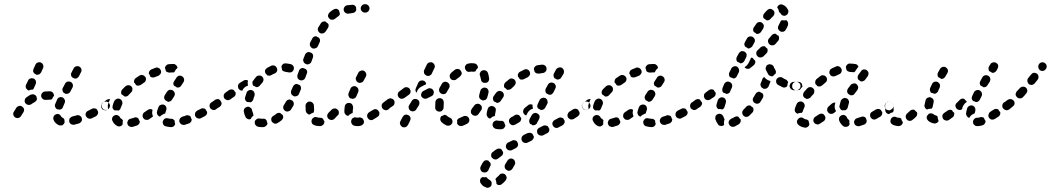

<svg xmlns="http://www.w3.org/2000/svg" viewBox="-20 -581 5008 915"><path d="M283 11Q280 14 277 16Q273 17 269 17Q265 17 261 16Q252 12 245 5Q238 -1 235 -11Q232 -18 236 -26Q239 -34 247 -36Q250 -38 254 -38Q258 -38 262 -36Q266 -34 268 -31Q271 -28 272 -25Q273 -23 274 -23Q274 -22 276 -21Q280 -20 283 -17Q286 -14 287 -10Q287 -4 288 2Q288 3 288 3Q288 4 287 4Q286 8 283 11ZM368 -2Q372 -8 370 -16Q370 -17 370 -18Q368 -21 367 -24Q366 -26 364 -27Q362 -29 360 -30Q356 -32 352 -32Q348 -33 344 -31Q334 -28 325 -26Q321 -25 318 -22Q315 -20 312 -17Q310 -13 310 -9Q309 -5 310 -1Q312 7 319 11Q327 15 335 13Q345 10 357 7Q364 4 368 -2ZM446 -37Q449 -44 447 -51Q447 -51 446 -51Q444 -55 443 -58Q441 -60 439 -62Q437 -63 434 -64Q430 -65 426 -65Q422 -64 419 -63Q409 -58 400 -53Q392 -50 389 -42Q386 -34 390 -27Q392 -23 395 -21Q397 -18 401 -17Q405 -15 409 -15Q413 -16 417 -17Q427 -22 437 -27Q443 -30 446 -37ZM95 -56Q95 -62 92 -67Q88 -70 84 -74Q78 -78 70 -76Q63 -74 58 -68Q52 -59 46 -48Q41 -41 44 -33Q46 -25 53 -21Q60 -17 68 -19Q76 -21 80 -28Q86 -37 91 -45Q94 -50 95 -56ZM504 -74Q505 -82 500 -89Q498 -92 495 -94Q491 -96 487 -97Q483 -97 480 -96Q476 -96 472 -93Q471 -93 470 -92Q467 -90 465 -86Q463 -83 462 -79Q461 -75 462 -71Q463 -67 465 -64Q470 -57 478 -56Q486 -54 493 -59Q494 -60 496 -61Q502 -66 504 -74ZM252 -106Q255 -114 263 -117Q270 -120 278 -117Q282 -115 284 -112Q287 -109 288 -106Q290 -102 290 -98Q290 -94 288 -90Q284 -80 280 -71Q279 -66 275 -63Q271 -60 266 -58Q260 -60 255 -60Q253 -60 252 -60Q246 -64 243 -71Q240 -78 243 -85Q247 -95 252 -106ZM151 -99Q154 -102 155 -105Q155 -107 156 -108Q156 -109 156 -111Q154 -116 154 -121Q150 -128 142 -131Q135 -133 127 -130Q116 -125 106 -117Q99 -112 98 -104Q96 -96 101 -89Q106 -83 114 -81Q122 -80 129 -84Q136 -90 145 -94Q148 -96 151 -99ZM238 -126Q236 -130 235 -134Q234 -136 234 -137Q231 -142 226 -144Q222 -146 216 -146Q207 -145 196 -145Q188 -145 182 -139Q176 -133 176 -125Q176 -117 182 -111Q188 -105 196 -105Q209 -105 219 -106Q222 -106 224 -107Q226 -107 228 -109Q229 -112 231 -115Q234 -121 238 -126ZM292 -134Q299 -133 305 -135Q312 -138 315 -144L316 -146L325 -163Q329 -170 327 -178Q325 -186 318 -190Q310 -194 302 -192Q294 -190 290 -182L281 -165L280 -163Q276 -157 278 -150Q279 -142 285 -138Q286 -138 287 -137Q290 -136 292 -134ZM111 -153Q105 -157 103 -164Q101 -171 104 -177L114 -197Q115 -201 118 -203Q121 -206 125 -207Q129 -209 133 -208Q137 -208 140 -207Q148 -203 151 -195Q153 -188 150 -180L141 -160Q140 -159 139 -157Q138 -156 137 -154Q135 -154 133 -154Q125 -154 118 -150Q117 -150 117 -150Q116 -151 114 -151Q112 -152 111 -153ZM318 -229Q319 -233 321 -236Q327 -247 331 -255Q335 -263 343 -265Q351 -267 358 -264Q365 -260 368 -252Q370 -244 366 -237Q362 -228 356 -217Q352 -211 346 -208Q339 -205 332 -208Q330 -209 328 -210Q327 -211 325 -212Q323 -214 321 -216Q320 -218 319 -221Q318 -225 318 -229ZM140 -253 149 -273Q152 -280 160 -283Q168 -286 175 -283Q179 -281 182 -278Q184 -275 186 -271Q187 -268 187 -264Q187 -260 185 -256L176 -236Q174 -233 171 -230Q168 -227 165 -226Q162 -225 159 -225Q156 -224 153 -225Q152 -226 150 -227Q148 -228 146 -229Q140 -233 138 -240Q137 -247 140 -253Z M770 21Q762 19 758 12Q754 4 756 -3Q757 -7 760 -10Q762 -14 766 -16Q769 -17 773 -18Q777 -18 781 -17Q787 -15 796 -15Q800 -15 803 -14Q807 -12 810 -9Q810 -9 811 -8Q812 -7 812 -6Q812 0 814 7Q814 8 815 10Q813 16 808 21Q802 25 795 25Q782 24 770 21ZM643 9Q647 4 646 -3Q645 -4 644 -6Q641 -11 639 -17Q638 -18 637 -18Q636 -19 635 -20Q631 -21 627 -22Q623 -22 619 -20Q611 -17 602 -15Q598 -15 595 -12Q592 -10 590 -7Q588 -3 587 1Q586 5 587 8Q589 17 596 21Q603 25 611 24Q622 21 633 17Q639 15 643 9ZM516 -5Q512 -12 515 -20Q518 -28 526 -31Q529 -33 533 -33Q537 -33 541 -32Q545 -30 548 -27Q551 -25 552 -21Q553 -19 554 -18Q555 -17 557 -16Q560 -15 562 -12Q564 -10 566 -7Q565 -5 565 -3Q564 4 565 11Q561 18 553 21Q545 23 538 19Q523 11 516 -5ZM887 3Q890 0 892 -3Q893 -5 893 -8Q894 -10 894 -12Q892 -14 891 -17Q889 -21 888 -26Q884 -30 878 -31Q872 -33 867 -31Q858 -27 849 -25Q841 -22 837 -15Q833 -8 835 0Q837 4 839 7Q842 10 845 12Q849 14 853 14Q857 15 860 14Q870 11 881 7Q884 6 887 3ZM691 -13Q687 -10 683 -10Q679 -9 676 -10Q672 -10 668 -13Q665 -15 663 -18Q658 -25 660 -33Q661 -41 668 -46Q676 -51 684 -57Q688 -60 694 -61Q700 -62 705 -59Q706 -57 707 -56Q706 -54 706 -52Q704 -44 706 -36Q707 -31 709 -26Q709 -26 709 -26Q708 -25 708 -25Q699 -18 691 -13ZM965 -36Q968 -42 967 -48Q965 -50 964 -52Q961 -57 959 -61Q957 -62 956 -63Q954 -64 953 -64Q949 -65 945 -65Q941 -65 938 -63Q929 -58 920 -54Q917 -52 914 -49Q911 -46 910 -42Q909 -38 909 -34Q909 -30 911 -27Q915 -19 923 -17Q931 -14 938 -18Q947 -23 957 -28Q962 -31 965 -36ZM728 -40Q727 -44 728 -48Q730 -58 735 -70Q737 -74 739 -77Q742 -80 746 -81Q749 -83 753 -83Q757 -83 761 -82Q769 -79 772 -71Q775 -63 772 -56Q769 -47 767 -40Q761 -39 755 -35Q747 -31 742 -25Q739 -26 736 -28Q733 -30 731 -33Q729 -36 728 -40ZM516 -70Q516 -74 517 -78Q520 -89 525 -100Q529 -107 537 -110Q544 -113 552 -109Q559 -106 562 -98Q565 -90 562 -83Q558 -74 555 -66Q554 -62 551 -59Q549 -56 545 -54Q545 -54 545 -54Q545 -54 545 -54Q539 -56 532 -55Q529 -55 526 -55Q524 -56 522 -58Q520 -60 518 -63Q516 -66 516 -70ZM1019 -74Q1020 -82 1015 -88Q1013 -92 1010 -94Q1006 -96 1002 -97Q999 -97 995 -97Q991 -96 988 -93H987Q984 -91 982 -87Q979 -84 979 -80Q978 -76 979 -72Q980 -68 982 -65Q984 -62 988 -60Q991 -58 995 -57Q999 -56 1003 -57Q1007 -58 1010 -60V-61Q1017 -65 1019 -74ZM473 -60Q470 -62 468 -66Q463 -72 464 -81Q466 -89 473 -93Q479 -98 488 -105Q491 -107 495 -108Q499 -109 503 -109Q503 -109 504 -109Q504 -109 505 -109Q499 -97 495 -85Q493 -77 494 -69Q494 -65 495 -60Q492 -58 488 -57Q484 -57 480 -57Q477 -58 473 -60ZM776 -144Q781 -151 789 -153Q797 -154 804 -150Q807 -148 810 -144Q812 -141 813 -137Q813 -133 813 -129Q812 -126 810 -122Q804 -113 799 -105Q797 -102 794 -100Q791 -97 787 -97Q785 -96 784 -96Q782 -96 780 -96Q775 -100 770 -102Q768 -103 767 -104Q763 -109 762 -115Q762 -121 765 -127Q770 -135 776 -144ZM578 -170Q584 -175 592 -175Q600 -175 606 -169Q612 -163 611 -155Q611 -146 605 -141Q598 -134 592 -127Q589 -123 584 -122Q579 -120 574 -121Q568 -126 562 -130Q561 -130 560 -130Q557 -136 557 -142Q558 -149 562 -154Q570 -162 578 -170ZM810 -194 821 -211Q825 -218 833 -220Q841 -222 848 -217Q855 -213 857 -205Q859 -196 854 -189L843 -172Q840 -167 834 -165Q829 -163 823 -164Q820 -167 816 -169Q813 -171 810 -172Q806 -177 806 -183Q806 -189 810 -194ZM645 -221Q652 -225 660 -223Q668 -221 673 -214Q677 -207 675 -199Q673 -191 666 -187Q658 -181 650 -176Q645 -173 639 -173Q634 -172 629 -175Q626 -180 622 -185Q621 -186 619 -187Q618 -194 620 -200Q622 -206 627 -209Q636 -215 645 -221ZM721 -258Q728 -261 736 -257Q743 -254 746 -246Q748 -243 748 -239Q748 -235 746 -231Q744 -227 741 -225Q739 -222 735 -220Q726 -217 717 -213Q712 -211 706 -212Q701 -212 696 -216Q695 -221 692 -226Q691 -228 689 -230Q689 -236 692 -242Q695 -247 701 -250Q711 -254 721 -258ZM800 -236Q795 -236 788 -235Q784 -235 781 -236Q777 -237 774 -239Q773 -240 772 -241Q771 -242 770 -243Q770 -249 767 -254Q767 -256 766 -258Q767 -264 772 -269Q776 -274 783 -275Q792 -276 800 -276Q804 -276 807 -276Q814 -276 820 -270Q825 -265 826 -257Q826 -257 826 -257Q819 -252 815 -245Q813 -241 810 -236Q809 -236 808 -236Q806 -236 805 -236Q803 -236 800 -236Z M1230 25Q1220 25 1210 23Q1202 21 1197 14Q1193 8 1194 -1Q1195 -4 1197 -8Q1200 -11 1203 -13Q1206 -16 1210 -16Q1214 -17 1218 -16Q1224 -15 1230 -15Q1232 -15 1234 -15Q1239 -16 1243 -14Q1247 -12 1250 -8Q1250 -7 1251 -5Q1252 1 1255 7Q1254 14 1248 19Q1243 24 1235 25Q1233 25 1230 25ZM1327 -14Q1329 -18 1330 -22Q1330 -25 1329 -28Q1329 -30 1327 -33Q1327 -33 1326 -34Q1321 -37 1316 -42Q1312 -44 1306 -43Q1301 -42 1297 -39Q1290 -33 1283 -29Q1279 -27 1277 -24Q1274 -21 1273 -17Q1272 -13 1273 -9Q1273 -5 1275 -2Q1280 5 1288 8Q1296 10 1303 5Q1313 0 1322 -8Q1325 -11 1327 -14ZM1154 -18Q1151 -20 1150 -24Q1144 -36 1142 -49Q1141 -53 1142 -57Q1143 -61 1145 -64Q1148 -67 1151 -69Q1154 -71 1158 -72Q1162 -73 1166 -72Q1170 -71 1173 -68Q1176 -66 1179 -63Q1181 -59 1181 -55Q1183 -48 1186 -41Q1187 -38 1187 -36Q1188 -33 1188 -30Q1182 -26 1178 -20Q1176 -17 1175 -14Q1172 -13 1168 -12Q1164 -12 1161 -14Q1157 -15 1154 -18ZM1380 -90Q1379 -96 1374 -101Q1372 -102 1370 -103Q1366 -104 1362 -107Q1360 -107 1359 -107Q1357 -107 1355 -106Q1351 -105 1348 -103Q1345 -100 1343 -97Q1338 -88 1333 -80Q1330 -77 1330 -73Q1329 -69 1330 -65Q1331 -61 1333 -58Q1335 -55 1338 -53Q1345 -48 1353 -50Q1362 -52 1366 -58Q1372 -67 1378 -77Q1381 -83 1380 -90ZM1035 -82Q1037 -88 1035 -94Q1033 -97 1031 -100Q1029 -102 1028 -105Q1026 -106 1024 -107Q1022 -108 1020 -109Q1016 -109 1012 -108Q1008 -108 1005 -105L988 -93Q984 -91 982 -88Q980 -84 979 -81Q979 -77 979 -73Q980 -69 983 -66Q987 -59 995 -57Q1004 -56 1010 -61L1027 -72Q1033 -76 1035 -82ZM1155 -139Q1158 -147 1165 -150Q1173 -154 1181 -151Q1189 -148 1192 -140Q1195 -133 1193 -125Q1189 -116 1187 -107Q1186 -103 1183 -100Q1181 -97 1178 -95Q1176 -94 1175 -94Q1174 -93 1173 -93Q1172 -93 1171 -94Q1164 -95 1158 -95Q1152 -98 1149 -104Q1146 -111 1148 -117Q1151 -128 1155 -139ZM1102 -128Q1104 -134 1103 -140Q1100 -143 1098 -146Q1096 -148 1095 -151Q1090 -155 1084 -155Q1077 -155 1072 -152L1055 -140Q1048 -135 1046 -127Q1045 -119 1049 -112Q1052 -109 1055 -107Q1058 -105 1062 -104Q1066 -103 1070 -104Q1074 -105 1077 -107L1094 -119Q1100 -122 1102 -128ZM1414 -166Q1413 -172 1408 -176Q1405 -177 1402 -178Q1398 -179 1395 -181Q1389 -181 1384 -178Q1379 -174 1376 -168Q1372 -159 1368 -150Q1365 -142 1368 -134Q1371 -127 1379 -123Q1386 -120 1394 -123Q1402 -126 1405 -134Q1409 -143 1413 -153Q1416 -159 1414 -166ZM1114 -173Q1116 -181 1123 -186L1141 -197Q1145 -200 1151 -200Q1157 -200 1162 -197Q1162 -197 1162 -196Q1159 -188 1161 -179Q1161 -176 1162 -173Q1159 -172 1156 -171Q1148 -167 1142 -161Q1137 -155 1135 -149Q1129 -149 1125 -151Q1120 -154 1117 -158Q1113 -165 1114 -173ZM1201 -215Q1206 -221 1215 -221Q1223 -222 1229 -216Q1235 -211 1236 -203Q1236 -194 1231 -188Q1224 -181 1219 -174Q1215 -169 1210 -167Q1205 -165 1200 -166Q1195 -170 1189 -172Q1188 -172 1187 -172Q1183 -178 1183 -185Q1182 -192 1187 -197Q1193 -206 1201 -215ZM1444 -238Q1444 -242 1442 -246Q1441 -248 1440 -249Q1438 -251 1437 -252Q1433 -253 1429 -255Q1427 -256 1424 -257Q1422 -257 1420 -257Q1417 -256 1415 -255Q1412 -254 1409 -251Q1406 -248 1405 -244L1398 -225Q1396 -221 1397 -217Q1397 -213 1398 -209Q1400 -206 1403 -203Q1406 -200 1410 -199Q1417 -196 1425 -200Q1432 -203 1435 -211L1442 -230Q1444 -234 1444 -238ZM1247 -252Q1249 -255 1252 -257Q1263 -263 1273 -268Q1281 -271 1288 -268Q1296 -265 1299 -257Q1303 -250 1300 -242Q1297 -234 1289 -231Q1281 -228 1273 -223Q1269 -221 1265 -220Q1261 -220 1258 -221Q1256 -221 1255 -221Q1254 -222 1253 -223Q1249 -228 1244 -233Q1244 -233 1244 -234Q1243 -236 1243 -239Q1242 -242 1243 -245Q1244 -249 1247 -252ZM1366 -275Q1374 -273 1378 -266Q1382 -259 1380 -251Q1379 -247 1377 -244Q1374 -240 1371 -238Q1367 -236 1363 -236Q1360 -235 1356 -236Q1348 -238 1339 -239Q1334 -240 1330 -242Q1326 -244 1324 -248Q1324 -250 1324 -251Q1323 -258 1321 -264Q1323 -271 1329 -276Q1335 -280 1342 -279Q1355 -278 1366 -275ZM1472 -318Q1471 -324 1466 -328Q1462 -329 1459 -331Q1456 -332 1454 -333Q1447 -334 1442 -330Q1436 -327 1434 -321L1426 -301Q1423 -294 1427 -286Q1430 -279 1438 -276Q1445 -272 1453 -276Q1461 -279 1464 -287L1471 -306Q1473 -312 1472 -318ZM1505 -391Q1504 -397 1500 -401Q1496 -403 1492 -405Q1490 -406 1489 -408Q1482 -409 1476 -406Q1470 -403 1468 -397Q1463 -388 1458 -378Q1455 -370 1458 -362Q1461 -355 1468 -351Q1476 -348 1483 -351Q1491 -353 1495 -361Q1499 -370 1503 -379Q1506 -385 1505 -391ZM1546 -455Q1546 -459 1546 -463Q1545 -464 1545 -466Q1544 -468 1543 -469Q1537 -472 1533 -477Q1532 -478 1532 -478Q1526 -480 1519 -478Q1513 -476 1509 -470Q1503 -461 1498 -452Q1493 -445 1495 -437Q1497 -429 1504 -424Q1511 -420 1519 -422Q1527 -424 1532 -431Q1537 -440 1543 -448Q1545 -451 1546 -455ZM1597 -508Q1600 -512 1600 -517Q1597 -523 1596 -530Q1596 -531 1596 -531Q1591 -537 1584 -539Q1577 -540 1570 -536Q1559 -530 1550 -521Q1544 -515 1543 -507Q1543 -499 1549 -493Q1552 -490 1555 -488Q1559 -487 1563 -487Q1567 -487 1571 -488Q1574 -490 1577 -492Q1583 -497 1590 -502Q1594 -504 1597 -508ZM1641 -516Q1633 -515 1626 -520Q1619 -525 1618 -533Q1617 -542 1622 -548Q1627 -555 1635 -556Q1645 -557 1657 -558Q1663 -559 1669 -556Q1675 -552 1677 -546Q1677 -543 1677 -541Q1677 -537 1678 -533Q1676 -527 1671 -523Q1666 -519 1660 -519Q1650 -518 1641 -516ZM1735 -527Q1741 -533 1741 -541Q1741 -549 1735 -555Q1729 -561 1721 -561H1719Q1711 -561 1705 -555Q1699 -549 1699 -541Q1699 -533 1705 -527Q1711 -521 1719 -521H1721Q1729 -521 1735 -527Z M1686 20Q1686 20 1686 20Q1692 20 1699 18Q1707 16 1712 9Q1716 2 1714 -6Q1714 -6 1714 -6Q1711 -10 1710 -14Q1709 -15 1708 -16Q1706 -18 1705 -18Q1701 -20 1698 -21Q1694 -22 1690 -21Q1688 -20 1686 -20Q1682 -20 1678 -21Q1674 -22 1670 -22Q1666 -21 1663 -19Q1659 -17 1657 -14Q1655 -11 1654 -7Q1652 1 1656 8Q1660 16 1668 18Q1676 20 1685 20Q1685 20 1686 20ZM1504 20Q1505 20 1507 20Q1515 19 1521 13Q1526 7 1526 -1Q1526 -2 1526 -2Q1526 -3 1526 -3Q1522 -8 1520 -14Q1519 -15 1519 -15Q1516 -18 1513 -19Q1509 -20 1505 -20Q1504 -20 1504 -20Q1496 -20 1492 -22Q1484 -25 1477 -22Q1469 -18 1466 -11Q1463 -3 1466 5Q1469 12 1477 15Q1484 18 1491 19Q1497 20 1504 20ZM1785 -29Q1787 -33 1788 -37Q1788 -40 1788 -43Q1788 -46 1787 -48Q1785 -50 1784 -51Q1783 -53 1782 -55Q1777 -60 1770 -61Q1763 -61 1757 -57Q1747 -51 1739 -46Q1732 -41 1730 -33Q1728 -25 1733 -18Q1735 -15 1738 -12Q1741 -10 1745 -9Q1749 -8 1753 -9Q1757 -10 1760 -12Q1769 -17 1779 -24Q1782 -26 1785 -29ZM1594 -37Q1595 -41 1595 -45Q1595 -48 1594 -51Q1593 -54 1591 -57Q1590 -57 1589 -58Q1586 -60 1584 -62Q1582 -63 1580 -64Q1577 -64 1574 -64Q1571 -64 1567 -63Q1563 -61 1560 -58Q1553 -50 1546 -44Q1540 -38 1539 -30Q1539 -22 1544 -16Q1550 -10 1558 -9Q1567 -9 1573 -14Q1581 -22 1589 -31Q1592 -33 1594 -37ZM1623 -74Q1624 -82 1631 -87Q1638 -92 1646 -90Q1650 -90 1653 -88Q1657 -86 1659 -82Q1661 -79 1662 -75Q1663 -71 1663 -67Q1661 -57 1661 -49Q1661 -47 1661 -46Q1661 -44 1660 -42Q1655 -41 1651 -38Q1645 -35 1640 -29Q1632 -29 1627 -35Q1621 -41 1621 -49Q1621 -60 1623 -74ZM1436 -77Q1436 -85 1442 -91Q1448 -97 1456 -97Q1464 -97 1470 -91Q1476 -85 1476 -77Q1476 -66 1477 -57Q1477 -54 1476 -50Q1476 -47 1474 -44Q1471 -44 1468 -42Q1462 -40 1456 -35Q1449 -35 1443 -41Q1438 -46 1437 -53Q1436 -64 1436 -77ZM1841 -74Q1842 -82 1837 -88Q1835 -92 1832 -94Q1828 -96 1824 -97Q1821 -97 1817 -97Q1813 -96 1810 -93L1808 -92Q1801 -87 1799 -79Q1798 -71 1803 -64Q1805 -61 1808 -59Q1812 -57 1816 -56Q1820 -55 1823 -56Q1827 -57 1831 -59L1832 -61Q1839 -65 1841 -74ZM1671 -113Q1676 -117 1679 -123Q1682 -132 1687 -142Q1690 -150 1687 -158Q1684 -165 1676 -169Q1669 -172 1661 -169Q1653 -166 1650 -158Q1645 -147 1641 -137Q1640 -133 1640 -129Q1640 -125 1642 -122Q1643 -119 1645 -116Q1647 -114 1650 -112Q1655 -112 1659 -110Q1665 -110 1671 -113ZM1688 -235Q1692 -242 1700 -244Q1708 -247 1715 -243Q1719 -241 1721 -238Q1724 -234 1725 -231Q1726 -227 1726 -223Q1725 -219 1723 -215Q1718 -206 1713 -197Q1710 -190 1703 -188Q1697 -185 1691 -186Q1688 -188 1685 -189Q1684 -190 1683 -190Q1677 -195 1676 -202Q1674 -209 1678 -215Q1683 -225 1688 -235Z M1936 -21Q1933 -29 1926 -32Q1922 -34 1918 -35Q1914 -35 1910 -34Q1907 -33 1904 -30Q1901 -27 1899 -24Q1892 -11 1888 -3Q1884 4 1887 12Q1890 20 1897 24Q1901 26 1904 26Q1908 26 1912 25Q1916 24 1919 21Q1922 18 1924 15Q1928 7 1934 -5Q1938 -13 1936 -21ZM2164 -15Q2167 -18 2171 -19Q2179 -22 2187 -26Q2194 -30 2202 -28Q2210 -26 2214 -19Q2216 -15 2217 -11Q2217 -7 2216 -3Q2215 0 2213 3Q2210 7 2207 8Q2195 15 2183 19Q2175 21 2168 18Q2161 14 2158 7Q2159 3 2159 0Q2159 -4 2158 -8Q2159 -8 2159 -8Q2159 -9 2159 -9Q2161 -13 2164 -15ZM2105 -32Q2101 -34 2097 -34Q2094 -31 2090 -30Q2087 -28 2084 -28Q2084 -28 2083 -27Q2083 -27 2083 -27Q2081 -24 2079 -21Q2078 -17 2078 -13Q2078 -9 2080 -5Q2082 -2 2084 1Q2095 11 2108 17Q2112 18 2116 18Q2120 18 2123 17Q2127 15 2130 13Q2133 10 2135 6Q2138 -1 2135 -9Q2132 -17 2124 -20Q2117 -23 2111 -28Q2109 -31 2105 -32ZM2240 -78Q2245 -85 2253 -86Q2261 -88 2268 -83Q2271 -81 2273 -78Q2276 -75 2276 -71Q2277 -67 2276 -63Q2276 -59 2273 -56Q2267 -46 2259 -36Q2257 -33 2253 -31Q2250 -30 2246 -29Q2242 -29 2239 -30Q2235 -31 2232 -33Q2229 -37 2226 -40Q2223 -45 2224 -51Q2225 -57 2228 -62Q2234 -69 2240 -78ZM2095 -91Q2095 -95 2094 -99Q2093 -102 2091 -106Q2088 -109 2085 -111Q2081 -113 2077 -113Q2069 -114 2063 -109Q2056 -104 2055 -95Q2054 -83 2054 -71Q2054 -70 2054 -68Q2054 -64 2055 -61Q2057 -57 2060 -54Q2063 -52 2067 -50Q2070 -49 2074 -49Q2083 -49 2088 -55Q2094 -61 2094 -69Q2094 -70 2094 -71Q2094 -81 2095 -91ZM1979 -90Q1979 -96 1976 -101Q1974 -102 1973 -104Q1973 -105 1972 -105Q1971 -106 1970 -106Q1964 -111 1955 -109Q1947 -108 1943 -101Q1937 -92 1930 -80Q1928 -77 1927 -73Q1927 -69 1928 -65Q1929 -61 1931 -58Q1933 -55 1937 -53Q1944 -49 1952 -51Q1960 -53 1964 -60Q1971 -71 1976 -79Q1979 -84 1979 -90ZM1860 -89Q1862 -97 1857 -104Q1855 -107 1852 -109Q1848 -111 1844 -112Q1840 -113 1837 -112Q1833 -111 1829 -109L1808 -93Q1801 -89 1799 -81Q1798 -72 1803 -66Q1805 -62 1808 -60Q1812 -58 1815 -57Q1819 -57 1823 -57Q1827 -58 1830 -61L1852 -76Q1859 -80 1860 -89ZM2263 -121Q2263 -125 2264 -129Q2267 -138 2269 -148Q2271 -156 2278 -160Q2285 -165 2293 -163Q2301 -162 2305 -155Q2310 -148 2308 -140Q2306 -128 2302 -117Q2300 -109 2293 -105Q2286 -101 2279 -103Q2275 -105 2271 -107Q2269 -108 2268 -110Q2266 -111 2265 -113Q2264 -117 2263 -121ZM2046 -133Q2049 -141 2046 -148Q2043 -156 2035 -159Q2027 -162 2020 -159Q2009 -154 1997 -147Q1990 -143 1988 -135Q1985 -127 1989 -120Q1994 -113 2002 -111Q2010 -109 2017 -113Q2027 -118 2035 -122Q2043 -125 2046 -133ZM1934 -135Q1936 -139 1937 -143Q1937 -147 1936 -150Q1935 -154 1933 -157Q1928 -164 1920 -165Q1912 -167 1905 -162Q1895 -155 1884 -146Q1877 -142 1876 -134Q1874 -125 1879 -119Q1881 -115 1885 -113Q1888 -111 1892 -110Q1896 -110 1900 -111Q1904 -112 1907 -114Q1919 -122 1929 -130Q1932 -132 1934 -135ZM2086 -182Q2090 -189 2098 -191Q2105 -193 2112 -189Q2115 -186 2119 -183Q2120 -182 2121 -180Q2122 -178 2122 -176Q2123 -172 2123 -168Q2122 -164 2120 -161Q2115 -152 2110 -144Q2108 -138 2103 -135Q2098 -132 2091 -132Q2087 -134 2082 -135Q2076 -139 2073 -146Q2071 -154 2074 -161Q2080 -172 2086 -182ZM1962 -161 1973 -186Q1977 -194 1985 -197Q1993 -199 2000 -196Q2005 -194 2008 -189Q2011 -185 2011 -180Q2011 -180 2011 -180Q1999 -174 1986 -167Q1979 -163 1974 -157Q1968 -150 1966 -141Q1965 -140 1965 -139Q1961 -143 1960 -149Q1959 -155 1962 -161ZM2268 -219Q2266 -223 2266 -227Q2266 -231 2268 -234Q2269 -238 2272 -241Q2275 -244 2279 -245Q2286 -248 2294 -245Q2302 -242 2305 -234Q2309 -223 2311 -208Q2312 -200 2308 -194Q2303 -187 2295 -186Q2291 -187 2286 -186Q2280 -188 2276 -192Q2272 -197 2272 -203Q2270 -212 2268 -219ZM2179 -225Q2181 -230 2180 -236Q2177 -240 2175 -245Q2173 -248 2170 -250Q2167 -252 2163 -252Q2159 -253 2155 -252Q2152 -251 2148 -249Q2139 -242 2130 -234Q2127 -231 2125 -227Q2123 -224 2123 -220Q2123 -216 2124 -212Q2125 -208 2128 -205Q2133 -199 2142 -199Q2150 -198 2156 -204Q2164 -210 2172 -216Q2176 -220 2179 -225ZM2000 -240Q2000 -236 2001 -232Q2003 -229 2005 -226Q2008 -223 2012 -221Q2015 -219 2019 -219Q2023 -219 2027 -220Q2031 -222 2034 -225Q2037 -227 2038 -231L2050 -256Q2054 -264 2051 -271Q2048 -279 2040 -283Q2033 -286 2025 -283Q2017 -280 2014 -273L2002 -248Q2000 -244 2000 -240ZM2228 -240Q2224 -240 2219 -239Q2211 -237 2204 -242Q2198 -247 2196 -255Q2194 -263 2199 -270Q2204 -277 2212 -278Q2220 -280 2228 -280Q2234 -280 2239 -279Q2247 -279 2253 -272Q2258 -266 2258 -258Q2257 -258 2257 -257Q2250 -251 2247 -243Q2247 -242 2246 -241Q2244 -240 2241 -240Q2238 -239 2236 -239Q2232 -240 2228 -240Z M2301 266Q2299 264 2297 263Q2293 264 2290 264Q2284 264 2279 263Q2278 263 2278 263Q2277 263 2277 264Q2274 266 2271 269Q2269 272 2268 276Q2267 280 2268 284Q2268 288 2270 291Q2275 299 2282 305Q2288 309 2296 312Q2303 316 2311 312Q2319 309 2322 302Q2323 298 2323 294Q2324 290 2322 286Q2321 283 2318 280Q2315 277 2311 275Q2307 273 2304 270Q2303 268 2301 266ZM2346 295Q2346 295 2346 295Q2351 301 2359 301Q2367 301 2372 296Q2380 290 2387 282Q2389 280 2391 277Q2393 274 2394 270Q2395 266 2394 262Q2393 258 2391 255Q2389 252 2386 249Q2379 245 2371 246Q2362 248 2358 255Q2357 255 2357 256Q2352 261 2347 265Q2345 267 2343 269Q2342 271 2341 274Q2342 276 2343 278Q2346 286 2346 295ZM2318 206Q2319 202 2318 198Q2318 197 2317 196Q2317 195 2316 194Q2311 190 2307 184Q2307 184 2307 184Q2304 183 2300 183Q2297 182 2294 183Q2290 184 2287 186Q2284 189 2282 192Q2275 203 2270 214Q2267 222 2271 230Q2274 237 2282 240Q2286 241 2290 241Q2294 241 2297 240Q2301 238 2304 235Q2306 232 2308 229Q2311 221 2315 213Q2318 210 2318 206ZM2401 233Q2407 234 2413 231Q2419 228 2422 223L2433 204Q2437 197 2434 189Q2432 181 2425 177Q2418 173 2410 175Q2402 178 2398 185L2387 203Q2384 209 2385 215Q2386 222 2390 226Q2394 228 2398 231Q2400 232 2401 233ZM2374 158Q2377 155 2377 151Q2378 149 2378 147Q2378 145 2377 143Q2375 139 2373 136Q2372 134 2371 132Q2366 127 2359 127Q2353 126 2347 130Q2337 136 2329 143Q2325 145 2323 149Q2321 152 2321 156Q2320 160 2321 164Q2322 168 2325 171Q2330 177 2338 179Q2346 180 2353 175Q2360 169 2369 163Q2372 161 2374 158ZM2428 87Q2424 87 2421 89Q2411 94 2402 98Q2394 102 2392 110Q2389 118 2393 125Q2397 133 2405 135Q2413 138 2420 134Q2429 130 2438 125Q2444 122 2447 116Q2450 111 2449 104Q2448 101 2446 98Q2445 96 2444 93Q2442 91 2440 90Q2438 89 2436 88Q2432 87 2428 87ZM2521 81Q2525 76 2524 69Q2522 67 2521 64Q2519 61 2518 58Q2517 56 2515 55Q2513 54 2511 53Q2507 51 2503 52Q2499 52 2495 53L2476 62Q2473 64 2470 67Q2467 70 2466 74Q2465 77 2465 81Q2465 85 2467 89Q2470 96 2478 99Q2486 102 2493 99L2512 90Q2518 87 2521 81ZM2593 50Q2596 47 2597 43Q2598 41 2598 38Q2598 36 2598 33Q2596 31 2595 29Q2593 26 2592 22Q2588 18 2581 17Q2575 16 2569 18L2550 28Q2543 31 2540 39Q2538 47 2541 54Q2545 62 2553 64Q2560 67 2568 64L2587 54Q2590 53 2593 50ZM2377 33Q2374 34 2370 35Q2365 35 2361 35Q2351 35 2342 33Q2338 31 2335 29Q2332 27 2330 23Q2328 20 2327 16Q2327 12 2328 8Q2329 4 2331 1Q2334 -2 2337 -4Q2341 -6 2345 -7Q2349 -7 2353 -6Q2356 -5 2361 -5Q2364 -5 2366 -5Q2371 -6 2376 -4Q2380 -2 2383 2Q2384 9 2388 15Q2388 15 2388 16Q2388 19 2387 22Q2385 25 2383 28Q2381 31 2377 33ZM2669 7Q2672 1 2671 -5Q2669 -7 2668 -10Q2666 -13 2665 -16Q2663 -18 2661 -19Q2659 -20 2657 -20Q2653 -22 2649 -21Q2645 -21 2642 -19L2623 -9Q2616 -5 2613 3Q2611 11 2615 18Q2617 22 2620 24Q2623 27 2627 28Q2631 29 2635 29Q2639 28 2642 26L2661 16Q2666 13 2669 7ZM2523 16Q2520 16 2518 16Q2516 14 2513 12Q2510 11 2507 10Q2503 5 2502 -1Q2501 -8 2504 -14L2514 -32Q2516 -36 2519 -38Q2522 -41 2526 -42Q2530 -43 2534 -43Q2537 -42 2541 -40Q2548 -37 2551 -29Q2553 -21 2549 -13L2539 5Q2539 7 2538 8Q2537 9 2536 10Q2534 12 2532 13Q2531 14 2530 14Q2529 15 2528 15Q2525 16 2523 16ZM2460 -3Q2462 -6 2463 -10Q2464 -13 2464 -15Q2464 -18 2463 -20Q2461 -22 2460 -23Q2457 -27 2455 -31Q2450 -34 2444 -35Q2438 -35 2433 -32Q2425 -26 2416 -22Q2409 -18 2406 -10Q2404 -2 2408 5Q2409 8 2413 11Q2416 14 2419 15Q2423 16 2427 16Q2431 15 2435 13Q2444 8 2454 2Q2457 0 2460 -3ZM2738 -31Q2741 -34 2742 -38Q2742 -41 2742 -43Q2742 -46 2741 -48Q2740 -50 2738 -52Q2736 -55 2735 -58Q2730 -62 2723 -63Q2717 -63 2711 -60Q2703 -54 2694 -49Q2687 -44 2685 -36Q2683 -28 2687 -21Q2689 -18 2692 -16Q2695 -13 2699 -12Q2703 -11 2707 -12Q2711 -12 2714 -14Q2724 -20 2733 -26Q2736 -28 2738 -31ZM2304 -61Q2305 -65 2307 -68Q2310 -71 2313 -73Q2317 -75 2321 -76Q2325 -76 2329 -75Q2332 -74 2335 -72Q2339 -69 2341 -66Q2343 -62 2343 -58Q2343 -54 2342 -50Q2340 -41 2339 -34Q2339 -32 2339 -31Q2339 -30 2338 -28Q2332 -27 2326 -24Q2320 -20 2316 -16Q2308 -17 2304 -23Q2299 -29 2299 -37Q2300 -48 2304 -61ZM2504 -55Q2511 -61 2519 -63Q2519 -64 2520 -64Q2520 -64 2520 -64Q2517 -73 2518 -81Q2518 -81 2518 -82Q2518 -82 2518 -82Q2513 -84 2506 -84Q2500 -83 2496 -79Q2488 -72 2480 -66Q2474 -60 2473 -52Q2472 -44 2478 -37Q2480 -35 2482 -33Q2485 -32 2488 -31L2494 -43Q2498 -50 2504 -55ZM2794 -74Q2795 -82 2790 -88Q2788 -92 2785 -94Q2781 -96 2777 -97Q2774 -97 2770 -97Q2766 -96 2763 -93H2762Q2755 -88 2753 -80Q2752 -72 2757 -65Q2759 -62 2762 -59Q2766 -57 2770 -57Q2773 -56 2777 -57Q2781 -58 2784 -60L2785 -61Q2792 -65 2794 -74ZM2557 -57Q2563 -56 2569 -59Q2575 -62 2578 -67L2588 -86Q2590 -89 2590 -93Q2590 -97 2589 -101Q2588 -105 2586 -108Q2583 -111 2580 -113Q2572 -117 2564 -114Q2556 -112 2552 -105L2543 -86Q2540 -80 2540 -74Q2541 -67 2546 -63Q2549 -62 2552 -60Q2554 -59 2557 -57ZM2329 -114Q2330 -118 2332 -122Q2338 -131 2345 -140Q2348 -143 2351 -145Q2354 -147 2358 -148Q2362 -148 2366 -147Q2370 -146 2373 -144Q2380 -139 2381 -131Q2382 -122 2377 -116Q2371 -108 2366 -100Q2363 -95 2358 -93Q2353 -90 2347 -91Q2342 -95 2335 -97Q2333 -99 2332 -101Q2330 -104 2330 -106Q2329 -110 2329 -114ZM2579 -151Q2579 -155 2581 -159L2591 -177Q2595 -185 2603 -187Q2611 -189 2618 -185Q2622 -184 2624 -181Q2627 -177 2628 -174Q2629 -170 2629 -166Q2628 -162 2626 -158L2617 -140Q2613 -134 2608 -131Q2602 -128 2595 -130Q2593 -131 2590 -133Q2587 -134 2585 -135Q2583 -137 2582 -139Q2580 -141 2580 -143Q2579 -147 2579 -151ZM2405 -202Q2411 -208 2419 -207Q2428 -206 2433 -200Q2436 -197 2437 -193Q2438 -189 2438 -185Q2437 -181 2435 -178Q2433 -174 2430 -171Q2423 -165 2416 -158Q2413 -156 2409 -154Q2405 -153 2401 -153Q2399 -153 2398 -153Q2396 -154 2394 -155Q2391 -159 2387 -162Q2386 -163 2384 -163Q2381 -169 2382 -176Q2383 -183 2388 -188Q2396 -195 2405 -202ZM2452 -234Q2454 -237 2458 -239Q2468 -244 2478 -249Q2485 -253 2493 -250Q2501 -247 2504 -240Q2508 -232 2505 -224Q2502 -217 2495 -213Q2486 -209 2477 -204Q2474 -202 2470 -202Q2466 -201 2462 -202Q2461 -203 2459 -203Q2457 -204 2456 -205Q2454 -210 2450 -214Q2449 -215 2448 -216Q2448 -219 2448 -222Q2448 -224 2448 -227Q2450 -231 2452 -234ZM2618 -224Q2618 -228 2620 -231L2630 -250Q2632 -253 2636 -256Q2639 -258 2642 -259Q2646 -260 2650 -260Q2654 -259 2658 -258Q2661 -256 2664 -252Q2666 -249 2667 -246Q2668 -242 2668 -238Q2667 -234 2666 -230L2655 -212Q2652 -206 2646 -204Q2641 -201 2634 -202Q2632 -204 2629 -205Q2626 -207 2623 -208Q2622 -210 2620 -212Q2619 -214 2619 -216Q2617 -220 2618 -224ZM2563 -273Q2567 -273 2571 -272Q2575 -271 2578 -268Q2581 -266 2583 -262Q2584 -259 2585 -255Q2585 -251 2584 -247Q2583 -243 2580 -240Q2577 -237 2574 -235Q2570 -233 2566 -233Q2557 -232 2548 -230Q2544 -230 2540 -231Q2536 -231 2533 -234Q2531 -235 2530 -236Q2529 -237 2528 -238Q2527 -244 2525 -249Q2524 -250 2524 -251Q2524 -258 2529 -263Q2533 -268 2540 -270Q2552 -272 2563 -273Z M3060 21Q3052 19 3048 12Q3044 4 3046 -3Q3047 -7 3050 -10Q3052 -14 3056 -16Q3059 -17 3063 -18Q3067 -18 3071 -17Q3077 -15 3086 -15Q3090 -15 3093 -14Q3097 -12 3100 -9Q3100 -9 3101 -8Q3102 -7 3102 -6Q3102 0 3104 7Q3104 8 3105 10Q3103 16 3098 21Q3092 25 3085 25Q3072 24 3060 21ZM2933 9Q2937 4 2936 -3Q2935 -4 2934 -6Q2931 -11 2929 -17Q2928 -18 2927 -18Q2926 -19 2925 -20Q2921 -21 2917 -22Q2913 -22 2909 -20Q2901 -17 2892 -15Q2888 -15 2885 -12Q2882 -10 2880 -7Q2878 -3 2877 1Q2876 5 2877 8Q2879 17 2886 21Q2893 25 2901 24Q2912 21 2923 17Q2929 15 2933 9ZM2806 -5Q2802 -12 2805 -20Q2808 -28 2816 -31Q2819 -33 2823 -33Q2827 -33 2831 -32Q2835 -30 2838 -27Q2841 -25 2842 -21Q2843 -19 2844 -18Q2845 -17 2847 -16Q2850 -15 2852 -12Q2854 -10 2856 -7Q2855 -5 2855 -3Q2854 4 2855 11Q2851 18 2843 21Q2835 23 2828 19Q2813 11 2806 -5ZM3177 3Q3180 0 3182 -3Q3183 -5 3183 -8Q3184 -10 3184 -12Q3182 -14 3181 -17Q3179 -21 3178 -26Q3174 -30 3168 -31Q3162 -33 3157 -31Q3148 -27 3139 -25Q3131 -22 3127 -15Q3123 -8 3125 0Q3127 4 3129 7Q3132 10 3135 12Q3139 14 3143 14Q3147 15 3150 14Q3160 11 3171 7Q3174 6 3177 3ZM2981 -13Q2977 -10 2973 -10Q2969 -9 2966 -10Q2962 -10 2958 -13Q2955 -15 2953 -18Q2948 -25 2950 -33Q2951 -41 2958 -46Q2966 -51 2974 -57Q2978 -60 2984 -61Q2990 -62 2995 -59Q2996 -57 2997 -56Q2996 -54 2996 -52Q2994 -44 2996 -36Q2997 -31 2999 -26Q2999 -26 2999 -26Q2998 -25 2998 -25Q2989 -18 2981 -13ZM3255 -36Q3258 -42 3257 -48Q3255 -50 3254 -52Q3251 -57 3249 -61Q3247 -62 3246 -63Q3244 -64 3243 -64Q3239 -65 3235 -65Q3231 -65 3228 -63Q3219 -58 3210 -54Q3207 -52 3204 -49Q3201 -46 3200 -42Q3199 -38 3199 -34Q3199 -30 3201 -27Q3205 -19 3213 -17Q3221 -14 3228 -18Q3237 -23 3247 -28Q3252 -31 3255 -36ZM3018 -40Q3017 -44 3018 -48Q3020 -58 3025 -70Q3027 -74 3029 -77Q3032 -80 3036 -81Q3039 -83 3043 -83Q3047 -83 3051 -82Q3059 -79 3062 -71Q3065 -63 3062 -56Q3059 -47 3057 -40Q3051 -39 3045 -35Q3037 -31 3032 -25Q3029 -26 3026 -28Q3023 -30 3021 -33Q3019 -36 3018 -40ZM2806 -70Q2806 -74 2807 -78Q2810 -89 2815 -100Q2819 -107 2827 -110Q2834 -113 2842 -109Q2849 -106 2852 -98Q2855 -90 2852 -83Q2848 -74 2845 -66Q2844 -62 2841 -59Q2839 -56 2835 -54Q2835 -54 2835 -54Q2835 -54 2835 -54Q2829 -56 2822 -55Q2819 -55 2816 -55Q2814 -56 2812 -58Q2810 -60 2808 -63Q2806 -66 2806 -70ZM3309 -74Q3310 -82 3305 -88Q3303 -92 3300 -94Q3296 -96 3292 -97Q3289 -97 3285 -97Q3281 -96 3278 -93H3277Q3274 -91 3272 -87Q3269 -84 3269 -80Q3268 -76 3269 -72Q3270 -68 3272 -65Q3274 -62 3278 -60Q3281 -58 3285 -57Q3289 -56 3293 -57Q3297 -58 3300 -60V-61Q3307 -65 3309 -74ZM2763 -60Q2760 -62 2758 -66Q2753 -72 2754 -81Q2756 -89 2763 -93Q2769 -98 2778 -105Q2781 -107 2785 -108Q2789 -109 2793 -109Q2793 -109 2794 -109Q2794 -109 2795 -109Q2789 -97 2785 -85Q2783 -77 2784 -69Q2784 -65 2785 -60Q2782 -58 2778 -57Q2774 -57 2770 -57Q2767 -58 2763 -60ZM3066 -144Q3071 -151 3079 -153Q3087 -154 3094 -150Q3097 -148 3100 -144Q3102 -141 3103 -137Q3103 -133 3103 -129Q3102 -126 3100 -122Q3094 -113 3089 -105Q3087 -102 3084 -100Q3081 -97 3077 -97Q3075 -96 3074 -96Q3072 -96 3070 -96Q3065 -100 3060 -102Q3058 -103 3057 -104Q3053 -109 3052 -115Q3052 -121 3055 -127Q3060 -135 3066 -144ZM2868 -170Q2874 -175 2882 -175Q2890 -175 2896 -169Q2902 -163 2901 -155Q2901 -146 2895 -141Q2888 -134 2882 -127Q2879 -123 2874 -122Q2869 -120 2864 -121Q2858 -126 2852 -130Q2851 -130 2850 -130Q2847 -136 2847 -142Q2848 -149 2852 -154Q2860 -162 2868 -170ZM3100 -194 3111 -211Q3115 -218 3123 -220Q3131 -222 3138 -217Q3145 -213 3147 -205Q3149 -196 3144 -189L3133 -172Q3130 -167 3124 -165Q3119 -163 3113 -164Q3110 -167 3106 -169Q3103 -171 3100 -172Q3096 -177 3096 -183Q3096 -189 3100 -194ZM2935 -221Q2942 -225 2950 -223Q2958 -221 2963 -214Q2967 -207 2965 -199Q2963 -191 2956 -187Q2948 -181 2940 -176Q2935 -173 2929 -173Q2924 -172 2919 -175Q2916 -180 2912 -185Q2911 -186 2909 -187Q2908 -194 2910 -200Q2912 -206 2917 -209Q2926 -215 2935 -221ZM3011 -258Q3018 -261 3026 -257Q3033 -254 3036 -246Q3038 -243 3038 -239Q3038 -235 3036 -231Q3034 -227 3031 -225Q3029 -222 3025 -220Q3016 -217 3007 -213Q3002 -211 2996 -212Q2991 -212 2986 -216Q2985 -221 2982 -226Q2981 -228 2979 -230Q2979 -236 2982 -242Q2985 -247 2991 -250Q3001 -254 3011 -258ZM3090 -236Q3085 -236 3078 -235Q3074 -235 3071 -236Q3067 -237 3064 -239Q3063 -240 3062 -241Q3061 -242 3060 -243Q3060 -249 3057 -254Q3057 -256 3056 -258Q3057 -264 3062 -269Q3066 -274 3073 -275Q3082 -276 3090 -276Q3094 -276 3097 -276Q3104 -276 3110 -270Q3115 -265 3116 -257Q3116 -257 3116 -257Q3109 -252 3105 -245Q3103 -241 3100 -236Q3099 -236 3098 -236Q3096 -236 3095 -236Q3093 -236 3090 -236Z M3509 1Q3511 -5 3510 -12Q3508 -13 3507 -14Q3503 -18 3500 -24Q3499 -24 3497 -25Q3496 -25 3495 -26Q3491 -27 3487 -26Q3483 -25 3480 -23Q3472 -18 3464 -15Q3461 -13 3458 -10Q3455 -8 3454 -4Q3452 0 3452 4Q3453 8 3454 11Q3458 19 3465 22Q3473 25 3481 22Q3491 17 3501 11Q3506 7 3509 1ZM3423 19Q3419 20 3415 19Q3411 19 3407 17Q3404 15 3402 12Q3394 1 3389 -13Q3388 -17 3389 -21Q3389 -25 3391 -29Q3393 -32 3396 -35Q3400 -37 3403 -38Q3407 -39 3411 -39Q3415 -38 3419 -36Q3422 -34 3424 -31Q3427 -28 3428 -24Q3430 -17 3433 -13Q3433 -12 3433 -12Q3430 -4 3430 5Q3430 10 3431 14Q3431 14 3430 14Q3430 15 3430 15Q3426 18 3423 19ZM3570 -52Q3571 -56 3571 -60Q3571 -62 3570 -64Q3570 -67 3568 -69Q3566 -70 3564 -71Q3560 -74 3556 -78Q3551 -79 3545 -78Q3540 -76 3536 -72Q3530 -65 3523 -58Q3520 -55 3519 -52Q3517 -48 3517 -44Q3517 -40 3519 -36Q3520 -33 3523 -30Q3529 -24 3537 -24Q3545 -24 3551 -30Q3559 -37 3566 -45Q3569 -48 3570 -52ZM3322 -78Q3325 -81 3325 -85Q3326 -87 3326 -89Q3326 -91 3325 -93Q3322 -96 3320 -99Q3318 -102 3316 -106Q3311 -109 3305 -109Q3299 -108 3294 -105L3278 -93Q3274 -91 3272 -88Q3270 -84 3269 -80Q3269 -77 3269 -73Q3270 -69 3273 -66Q3277 -59 3286 -57Q3294 -56 3300 -61L3317 -72Q3320 -74 3322 -78ZM3401 -104Q3404 -111 3411 -115Q3419 -119 3427 -116Q3431 -115 3434 -112Q3436 -109 3438 -106Q3440 -102 3440 -98Q3440 -94 3439 -91Q3436 -81 3433 -72Q3432 -68 3429 -64Q3426 -61 3422 -59Q3417 -61 3413 -61Q3408 -62 3403 -61Q3398 -65 3395 -71Q3393 -77 3395 -84Q3398 -93 3401 -104ZM3618 -126Q3617 -132 3613 -137Q3611 -138 3608 -139Q3603 -141 3599 -144Q3597 -144 3596 -144Q3594 -144 3593 -143Q3589 -142 3586 -140Q3583 -137 3581 -134Q3576 -125 3571 -117Q3566 -110 3568 -102Q3570 -94 3577 -90Q3580 -88 3584 -87Q3588 -86 3592 -87Q3595 -88 3599 -90Q3602 -92 3604 -96Q3610 -105 3615 -114Q3618 -119 3618 -126ZM3390 -129Q3392 -135 3390 -140Q3388 -143 3385 -146Q3383 -149 3381 -153Q3379 -154 3378 -154Q3376 -155 3374 -155Q3370 -156 3366 -155Q3362 -154 3359 -152L3343 -140Q3340 -137 3337 -134Q3335 -131 3335 -127Q3334 -123 3335 -119Q3336 -115 3338 -112Q3343 -105 3351 -104Q3360 -103 3366 -108L3383 -119Q3388 -123 3390 -129ZM3422 -153Q3422 -157 3423 -161L3431 -180Q3434 -187 3442 -191Q3450 -194 3457 -190Q3465 -187 3468 -180Q3471 -172 3468 -164L3460 -146Q3459 -142 3456 -139Q3453 -136 3449 -135Q3448 -134 3446 -134Q3444 -133 3442 -133Q3439 -136 3434 -137Q3431 -138 3428 -139Q3426 -140 3425 -142Q3424 -144 3423 -146Q3422 -149 3422 -153ZM3789 -157Q3795 -163 3795 -171Q3795 -175 3794 -179Q3792 -182 3789 -185Q3786 -188 3783 -189Q3779 -191 3775 -191Q3766 -191 3760 -185Q3755 -179 3755 -171Q3755 -167 3756 -163Q3758 -160 3760 -157Q3763 -154 3767 -153Q3771 -151 3774 -151H3775Q3783 -151 3789 -157ZM3651 -193Q3652 -194 3652 -195Q3650 -196 3648 -196Q3639 -198 3632 -204Q3626 -208 3622 -214Q3619 -213 3617 -210Q3614 -207 3613 -204Q3610 -194 3606 -186Q3604 -182 3604 -178Q3604 -174 3606 -170Q3607 -167 3610 -164Q3613 -161 3617 -159Q3624 -156 3632 -159Q3640 -163 3643 -170Q3647 -180 3651 -190Q3651 -191 3651 -193ZM3715 -164Q3711 -164 3708 -166Q3697 -171 3687 -177Q3680 -182 3679 -190Q3677 -198 3682 -205Q3687 -212 3695 -213Q3703 -215 3710 -210Q3717 -205 3725 -202Q3729 -200 3732 -196Q3735 -193 3736 -188Q3735 -187 3735 -187Q3732 -179 3732 -171Q3730 -169 3728 -167Q3726 -166 3723 -165Q3719 -163 3715 -164ZM3474 -207Q3480 -207 3485 -210Q3490 -213 3492 -219L3501 -237Q3504 -244 3501 -252Q3499 -260 3491 -264Q3484 -267 3476 -264Q3468 -261 3465 -254L3456 -236Q3453 -230 3454 -224Q3455 -218 3459 -213Q3463 -213 3466 -211Q3470 -210 3474 -207ZM3633 -242Q3632 -243 3632 -244Q3630 -247 3629 -251Q3628 -255 3629 -259L3630 -260Q3631 -268 3638 -272Q3645 -276 3654 -274Q3658 -273 3662 -270Q3666 -267 3668 -262Q3668 -261 3669 -258Q3672 -253 3675 -248Q3677 -244 3678 -240Q3678 -236 3677 -233Q3677 -232 3677 -231Q3677 -231 3676 -230Q3676 -229 3675 -229Q3668 -225 3664 -218Q3657 -216 3651 -219Q3644 -221 3641 -227Q3636 -235 3633 -242ZM3579 -281Q3581 -287 3578 -293Q3576 -295 3573 -297Q3570 -301 3568 -304Q3566 -305 3564 -306Q3562 -306 3559 -306Q3558 -302 3556 -298L3551 -288L3547 -280Q3543 -273 3537 -267Q3533 -264 3528 -261Q3528 -261 3529 -260Q3529 -260 3529 -260Q3535 -253 3543 -253Q3551 -252 3557 -258L3573 -271Q3577 -275 3579 -281ZM3489 -301Q3490 -305 3491 -309L3495 -316L3501 -327Q3503 -330 3506 -333Q3509 -335 3512 -337Q3516 -338 3520 -337Q3524 -337 3528 -335Q3531 -333 3534 -330Q3536 -327 3538 -323Q3539 -320 3538 -316Q3538 -312 3536 -308L3531 -298L3527 -290Q3524 -285 3519 -282Q3514 -279 3508 -279Q3505 -282 3501 -284Q3497 -285 3494 -286Q3493 -288 3492 -290Q3491 -291 3490 -293Q3489 -297 3489 -301ZM3638 -337Q3639 -343 3637 -349Q3634 -351 3632 -353Q3628 -356 3626 -360Q3620 -362 3614 -360Q3609 -359 3604 -355Q3598 -348 3590 -341Q3584 -336 3584 -327Q3584 -319 3590 -313Q3595 -307 3604 -307Q3612 -307 3618 -312Q3625 -320 3633 -327Q3637 -331 3638 -337ZM3530 -380 3540 -398Q3544 -405 3552 -407Q3560 -409 3567 -405Q3574 -401 3577 -393Q3579 -385 3575 -378L3565 -360Q3563 -357 3559 -355Q3556 -352 3552 -351Q3551 -351 3549 -350Q3547 -350 3545 -350Q3542 -353 3538 -355Q3535 -357 3532 -358Q3528 -363 3527 -369Q3527 -375 3530 -380ZM3693 -399Q3693 -405 3690 -411Q3688 -411 3687 -412Q3681 -415 3677 -420Q3672 -421 3666 -419Q3661 -417 3658 -413Q3652 -405 3645 -398Q3639 -392 3640 -383Q3641 -375 3647 -370Q3653 -364 3661 -365Q3670 -365 3675 -371Q3682 -380 3689 -387Q3693 -392 3693 -399ZM3584 -467Q3588 -474 3597 -476Q3605 -477 3611 -473Q3618 -468 3620 -460Q3621 -452 3617 -445Q3611 -437 3606 -428Q3602 -423 3597 -421Q3592 -419 3586 -419Q3583 -422 3579 -425Q3576 -426 3573 -428Q3569 -433 3569 -439Q3569 -445 3572 -450Q3578 -459 3584 -467ZM3735 -474Q3733 -481 3727 -485Q3724 -484 3722 -484Q3714 -483 3706 -485Q3703 -483 3701 -481Q3699 -478 3698 -475Q3695 -468 3690 -459Q3686 -452 3688 -444Q3691 -436 3698 -432Q3705 -428 3713 -430Q3721 -432 3725 -440Q3731 -450 3735 -460Q3737 -467 3735 -474ZM3637 -533Q3643 -539 3651 -539Q3659 -538 3665 -532Q3671 -527 3671 -518Q3670 -510 3665 -504Q3658 -498 3652 -491Q3649 -488 3646 -486Q3642 -484 3638 -484Q3636 -484 3635 -484Q3633 -484 3632 -485Q3628 -488 3624 -491Q3622 -493 3619 -494Q3616 -500 3617 -506Q3617 -512 3622 -517Q3629 -526 3637 -533ZM3696 -559Q3704 -562 3711 -558Q3719 -555 3725 -549Q3731 -543 3735 -535Q3739 -528 3736 -520Q3734 -512 3726 -508Q3719 -504 3711 -507Q3703 -510 3700 -517Q3698 -521 3695 -522Q3695 -522 3694 -522Q3693 -523 3693 -523Q3692 -529 3690 -535Q3688 -540 3684 -545Q3684 -546 3684 -547Q3685 -547 3685 -548Q3688 -556 3696 -559Z M3835 18Q3833 21 3830 23Q3826 26 3823 27Q3819 28 3815 27Q3798 25 3786 15Q3779 9 3778 1Q3777 -7 3783 -13Q3788 -20 3796 -21Q3804 -22 3811 -16Q3815 -13 3821 -12Q3824 -12 3828 -10Q3831 -8 3834 -5Q3834 -3 3834 -2Q3835 4 3837 10Q3837 10 3837 10Q3837 10 3837 10Q3837 14 3835 18ZM4015 23Q4007 25 4000 21Q3992 16 3987 8Q3982 2 3979 -7Q3978 -10 3978 -14Q3979 -18 3980 -22Q3982 -26 3985 -28Q3988 -31 3992 -32Q4000 -35 4007 -31Q4015 -27 4017 -19Q4019 -15 4021 -13Q4024 -12 4025 -10Q4027 -8 4028 -6Q4028 -4 4028 -3Q4027 4 4029 11Q4029 12 4028 13Q4028 14 4027 15Q4023 22 4015 23ZM4104 9Q4107 6 4109 3Q4110 0 4110 -3Q4111 -6 4110 -8Q4110 -10 4109 -11Q4107 -15 4106 -19Q4102 -24 4096 -25Q4090 -27 4084 -24Q4074 -21 4065 -18Q4061 -17 4058 -15Q4055 -12 4053 -9Q4051 -5 4050 -1Q4050 3 4051 6Q4053 14 4061 18Q4068 22 4076 20Q4086 17 4097 13Q4101 12 4104 9ZM3913 -14Q3915 -21 3912 -27Q3911 -28 3910 -30Q3907 -33 3905 -36Q3904 -37 3902 -38Q3900 -39 3898 -39Q3894 -40 3890 -39Q3886 -38 3883 -36Q3874 -30 3866 -25Q3859 -21 3857 -13Q3854 -5 3859 2Q3863 9 3871 11Q3879 14 3886 9Q3895 4 3905 -3Q3911 -7 3913 -14ZM4183 -35Q4186 -41 4184 -48Q4182 -49 4181 -51Q4179 -54 4178 -57Q4173 -61 4166 -62Q4160 -62 4154 -59Q4145 -54 4137 -49Q4129 -45 4127 -37Q4125 -29 4129 -22Q4131 -18 4134 -16Q4137 -13 4141 -12Q4144 -11 4148 -11Q4152 -12 4156 -14Q4165 -19 4175 -25Q4181 -28 4183 -35ZM3940 -38Q3932 -39 3927 -45Q3924 -48 3923 -52Q3921 -55 3922 -59Q3922 -63 3924 -67Q3925 -70 3928 -73Q3936 -80 3944 -87Q3948 -90 3952 -91Q3957 -93 3961 -92Q3960 -88 3959 -84Q3957 -76 3958 -68Q3959 -59 3964 -52Q3964 -51 3964 -51Q3960 -47 3955 -43Q3949 -38 3940 -38ZM3777 -86Q3780 -93 3788 -96Q3796 -99 3803 -96Q3807 -94 3810 -91Q3812 -88 3814 -84Q3815 -81 3815 -77Q3815 -73 3813 -69Q3809 -60 3806 -52Q3806 -49 3804 -47Q3803 -45 3801 -43Q3798 -43 3794 -43Q3786 -42 3780 -39Q3773 -42 3769 -49Q3766 -56 3768 -63Q3771 -74 3777 -86ZM3987 -101Q3989 -104 3991 -107Q3994 -110 3998 -112Q4001 -114 4005 -114Q4009 -114 4013 -113Q4021 -110 4024 -103Q4028 -96 4025 -88Q4022 -78 4020 -69Q4019 -65 4017 -62Q4014 -59 4011 -57Q4010 -56 4009 -56Q4008 -55 4007 -55Q4004 -55 4001 -56Q3997 -56 3993 -55Q3986 -58 3983 -65Q3979 -71 3981 -78Q3984 -90 3987 -101ZM4235 -66Q4237 -70 4238 -74Q4238 -77 4238 -81Q4237 -85 4234 -88Q4230 -95 4221 -97Q4213 -98 4207 -93L4205 -92Q4201 -90 4199 -86Q4197 -83 4196 -79Q4196 -75 4197 -71Q4197 -67 4200 -64Q4204 -57 4213 -56Q4221 -54 4227 -59L4229 -61Q4233 -63 4235 -66ZM3808 -135Q3809 -139 3811 -142Q3813 -144 3814 -145Q3820 -152 3826 -159Q3829 -162 3832 -164Q3836 -165 3840 -166Q3844 -166 3848 -165Q3852 -163 3854 -161Q3861 -155 3861 -147Q3861 -138 3856 -132Q3850 -126 3844 -119Q3844 -119 3843 -117Q3839 -113 3833 -111Q3828 -109 3822 -110Q3818 -114 3813 -116Q3812 -116 3812 -116Q3810 -119 3809 -121Q3808 -124 3807 -127Q3807 -131 3808 -135ZM4021 -159 4034 -176Q4039 -182 4047 -183Q4056 -185 4062 -180Q4065 -177 4067 -174Q4069 -170 4070 -166Q4070 -162 4069 -159Q4068 -155 4066 -152L4053 -135Q4051 -131 4047 -129Q4044 -127 4040 -127Q4038 -127 4037 -127Q4035 -127 4033 -127Q4028 -131 4022 -134Q4017 -139 4017 -146Q4017 -153 4021 -159ZM3786 -152 3781 -151Q3780 -151 3780 -151Q3779 -151 3779 -151H3763Q3755 -151 3749 -157Q3743 -163 3743 -171Q3743 -179 3749 -185Q3755 -191 3763 -191H3778H3783Q3788 -192 3793 -189Q3798 -187 3801 -182Q3802 -176 3804 -171Q3804 -170 3804 -170Q3804 -169 3804 -169Q3804 -169 3804 -168Q3800 -164 3797 -160Q3795 -158 3794 -156Q3792 -154 3791 -153Q3790 -152 3789 -152Q3787 -152 3786 -152ZM3889 -218Q3892 -221 3896 -222Q3899 -223 3903 -222Q3907 -222 3911 -220Q3914 -218 3917 -215Q3922 -208 3921 -200Q3920 -192 3913 -187Q3906 -181 3898 -174Q3893 -170 3887 -169Q3881 -168 3875 -171Q3873 -174 3870 -177Q3868 -178 3867 -179Q3864 -185 3865 -192Q3866 -199 3871 -204Q3880 -211 3889 -218ZM4083 -241Q4087 -248 4095 -250Q4104 -251 4110 -247Q4117 -242 4119 -234Q4120 -226 4116 -219Q4110 -210 4103 -201Q4101 -198 4097 -196Q4094 -194 4090 -193Q4087 -193 4085 -193Q4082 -193 4080 -194Q4078 -196 4076 -198Q4073 -199 4071 -201Q4067 -206 4067 -213Q4067 -219 4071 -225Q4077 -233 4083 -241ZM3943 -254 3946 -256Q3946 -256 3946 -256Q3946 -256 3946 -256Q3956 -261 3964 -264Q3967 -266 3971 -266Q3975 -266 3979 -264Q3983 -263 3985 -260Q3988 -257 3990 -253Q3993 -246 3990 -238Q3987 -230 3979 -227Q3972 -224 3964 -220L3961 -219Q3956 -216 3950 -217Q3944 -217 3939 -221Q3937 -225 3934 -229Q3934 -230 3933 -231Q3931 -237 3934 -244Q3936 -251 3943 -254ZM4031 -238Q4026 -239 4021 -241Q4016 -244 4014 -248Q4013 -255 4011 -261Q4011 -264 4013 -267Q4014 -270 4017 -273Q4020 -275 4023 -277Q4027 -279 4031 -278Q4043 -278 4055 -276Q4061 -276 4065 -272Q4070 -268 4071 -262Q4067 -259 4064 -254Q4059 -246 4053 -238Q4052 -237 4052 -237Q4051 -237 4050 -237Q4050 -237 4049 -237Q4040 -238 4031 -238Z M4663 16Q4670 13 4673 8Q4677 2 4677 -5Q4675 -6 4674 -8Q4671 -13 4669 -19Q4669 -20 4668 -20Q4667 -21 4666 -21Q4662 -23 4658 -23Q4654 -24 4650 -22Q4644 -20 4640 -20Q4638 -20 4637 -20Q4629 -20 4623 -14Q4617 -8 4617 0Q4617 4 4618 8Q4620 12 4623 14Q4626 17 4629 19Q4633 20 4637 20Q4639 20 4642 20Q4652 19 4663 16ZM4262 20Q4270 20 4276 15Q4282 9 4283 1Q4278 -4 4276 -11Q4275 -14 4275 -16Q4272 -18 4269 -19Q4267 -20 4264 -20Q4256 -20 4253 -22Q4245 -26 4237 -24Q4229 -21 4226 -14Q4222 -6 4224 2Q4227 9 4234 13Q4241 17 4249 18Q4255 20 4262 20ZM4403 -6Q4397 -12 4396 -20Q4396 -28 4402 -34Q4404 -37 4408 -39Q4411 -41 4415 -41Q4419 -41 4423 -40Q4427 -38 4430 -36Q4433 -33 4439 -31Q4442 -31 4444 -29Q4446 -28 4448 -26Q4448 -22 4449 -18Q4450 -12 4453 -6Q4451 2 4444 5Q4437 9 4430 7Q4414 4 4403 -6ZM4350 -31Q4351 -35 4351 -39Q4351 -41 4351 -43Q4350 -45 4349 -47Q4347 -49 4345 -50Q4341 -54 4337 -58Q4332 -59 4327 -58Q4321 -57 4317 -53Q4310 -46 4303 -40Q4297 -35 4296 -26Q4296 -18 4301 -12Q4304 -9 4307 -7Q4311 -5 4315 -5Q4319 -5 4322 -6Q4326 -7 4329 -10Q4337 -16 4345 -24Q4348 -27 4350 -31ZM4525 -27Q4527 -31 4527 -35Q4528 -37 4528 -39Q4527 -42 4527 -44Q4524 -46 4522 -48Q4519 -51 4517 -56Q4511 -58 4506 -58Q4500 -57 4496 -54Q4488 -48 4480 -43Q4477 -41 4475 -38Q4472 -35 4471 -31Q4471 -27 4471 -23Q4472 -19 4474 -16Q4476 -12 4479 -10Q4483 -8 4486 -7Q4490 -6 4494 -6Q4498 -7 4502 -9Q4510 -15 4520 -22Q4523 -24 4525 -27ZM4744 -31Q4746 -34 4747 -38Q4747 -40 4747 -42Q4747 -44 4747 -46Q4744 -49 4742 -52Q4739 -55 4738 -59Q4733 -62 4727 -62Q4721 -62 4716 -59Q4707 -53 4699 -48Q4696 -46 4694 -43Q4692 -39 4691 -35Q4690 -32 4690 -28Q4691 -24 4693 -20Q4698 -13 4706 -11Q4714 -10 4721 -14Q4729 -19 4738 -25Q4742 -28 4744 -31ZM4589 -64Q4591 -72 4599 -76Q4606 -80 4614 -78Q4618 -77 4621 -74Q4624 -72 4626 -68Q4628 -65 4628 -61Q4629 -57 4628 -53Q4626 -46 4625 -41Q4623 -40 4621 -39Q4613 -36 4607 -30Q4602 -25 4599 -19Q4592 -21 4588 -27Q4583 -34 4584 -41Q4585 -51 4589 -64ZM4198 -77Q4198 -81 4200 -85Q4201 -88 4204 -91Q4207 -94 4210 -96Q4214 -97 4218 -97Q4226 -97 4232 -91Q4238 -85 4238 -77Q4238 -67 4239 -58Q4239 -55 4238 -52Q4237 -49 4236 -46Q4233 -46 4231 -45Q4222 -42 4216 -37Q4209 -38 4204 -43Q4199 -48 4199 -55Q4198 -65 4198 -77ZM4797 -74Q4798 -82 4793 -89Q4791 -92 4788 -94Q4784 -96 4780 -97Q4776 -97 4773 -96Q4769 -96 4765 -93Q4758 -88 4757 -80Q4755 -72 4760 -65Q4762 -62 4766 -60Q4769 -58 4773 -57Q4777 -56 4781 -57Q4785 -58 4788 -60L4789 -61Q4795 -65 4797 -74ZM4575 -84Q4580 -91 4587 -95Q4587 -96 4587 -97Q4587 -98 4586 -99Q4583 -101 4581 -103Q4578 -106 4575 -110Q4569 -112 4564 -111Q4558 -109 4554 -105Q4546 -98 4540 -91Q4537 -89 4535 -85Q4533 -81 4533 -77Q4533 -73 4535 -70Q4536 -66 4539 -63Q4544 -58 4551 -57Q4559 -56 4565 -61Q4566 -65 4567 -70Q4570 -78 4575 -84ZM4386 -73Q4385 -77 4386 -81Q4388 -91 4391 -103Q4393 -111 4400 -115Q4408 -119 4415 -117Q4419 -115 4422 -113Q4426 -111 4428 -107Q4429 -104 4430 -100Q4430 -96 4429 -92Q4427 -82 4425 -74Q4425 -71 4423 -68Q4422 -65 4420 -63Q4417 -63 4414 -63Q4405 -63 4398 -59Q4395 -60 4393 -62Q4391 -64 4389 -66Q4387 -69 4386 -73ZM4631 -94Q4633 -94 4634 -95Q4636 -95 4637 -95Q4641 -97 4644 -99Q4647 -102 4649 -105Q4653 -114 4658 -123Q4660 -127 4660 -131Q4660 -135 4659 -138Q4658 -142 4655 -145Q4653 -148 4649 -150Q4642 -154 4634 -151Q4626 -149 4622 -142Q4617 -132 4613 -123Q4610 -117 4611 -111Q4612 -105 4617 -100Q4618 -100 4620 -99Q4626 -98 4631 -94ZM4432 -134Q4438 -134 4442 -137Q4447 -140 4450 -145Q4453 -154 4458 -163Q4461 -171 4459 -179Q4456 -186 4449 -190Q4441 -194 4433 -191Q4425 -188 4422 -181Q4417 -171 4413 -162Q4410 -156 4412 -150Q4413 -144 4417 -139Q4420 -139 4422 -138Q4427 -137 4432 -134ZM4667 -165Q4673 -165 4678 -167Q4683 -170 4686 -175L4697 -192Q4701 -200 4699 -208Q4697 -216 4689 -220Q4682 -224 4674 -222Q4666 -220 4662 -213L4652 -195Q4649 -190 4649 -184Q4650 -178 4653 -173Q4657 -172 4660 -170Q4664 -168 4667 -165ZM4450 -235 4460 -253Q4462 -256 4465 -259Q4468 -261 4472 -262Q4476 -263 4480 -263Q4484 -262 4488 -260Q4491 -258 4493 -255Q4496 -252 4497 -248Q4498 -244 4498 -241Q4497 -237 4495 -233L4485 -216Q4483 -212 4480 -210Q4477 -207 4473 -206Q4471 -206 4470 -205Q4468 -205 4466 -205Q4462 -208 4458 -210Q4455 -212 4452 -213Q4448 -217 4448 -224Q4447 -230 4450 -235ZM4695 -267Q4695 -269 4697 -270L4701 -277Q4706 -283 4715 -284Q4723 -285 4729 -280Q4736 -276 4737 -268Q4738 -260 4734 -254L4728 -243Q4726 -240 4722 -238Q4719 -235 4715 -234Q4713 -234 4711 -234Q4710 -234 4708 -234Q4705 -237 4701 -239Q4698 -241 4694 -242Q4691 -247 4691 -253Q4690 -259 4693 -264Q4694 -266 4695 -267Z M4815 -87Q4816 -95 4811 -101Q4809 -103 4808 -104Q4802 -109 4795 -109Q4788 -109 4782 -105Q4774 -98 4765 -92Q4762 -90 4760 -86Q4758 -83 4757 -79Q4757 -75 4758 -71Q4758 -67 4761 -64Q4763 -61 4766 -59Q4770 -57 4774 -56Q4778 -55 4781 -56Q4785 -57 4789 -59Q4798 -66 4807 -74Q4814 -79 4815 -87ZM4874 -142Q4876 -145 4876 -149Q4875 -153 4874 -157Q4872 -160 4870 -163Q4869 -163 4869 -163Q4868 -164 4867 -165Q4861 -169 4853 -168Q4846 -167 4841 -162Q4833 -153 4826 -146Q4823 -143 4822 -139Q4820 -135 4820 -131Q4820 -127 4822 -124Q4824 -120 4827 -117Q4833 -112 4841 -112Q4849 -112 4855 -118Q4863 -126 4870 -135Q4873 -138 4874 -142ZM4929 -215Q4929 -223 4923 -229Q4922 -229 4921 -230Q4921 -230 4920 -231Q4914 -235 4906 -234Q4898 -232 4894 -226L4880 -209Q4875 -202 4876 -194Q4877 -186 4883 -180Q4886 -178 4890 -177Q4894 -176 4898 -176Q4902 -177 4905 -179Q4909 -181 4911 -184L4925 -201Q4930 -208 4929 -215ZM4968 -266Q4967 -275 4960 -280Q4954 -285 4946 -284Q4937 -283 4932 -276Q4927 -269 4928 -261Q4929 -253 4935 -247Q4942 -242 4950 -243Q4958 -244 4963 -251L4964 -252Q4969 -258 4968 -266Z"/></svg>

Font: FRB American Cursive Dashed
Style: Bold Italic
Weight: 700
Italic angle: -25°
Version: Version 2.0;Modular Font Editor K font №1